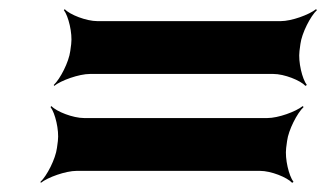

<svg xmlns="http://www.w3.org/2000/svg" viewBox="-20 -525 710 418"><path d="M632 -414 634 -429C637 -453 656 -490 670 -503L668 -505C653 -493 615 -479 591 -479H192C168 -479 132 -493 121 -505L119 -503C129 -490 138 -453 135 -429L133 -414C130 -390 111 -353 97 -340L98 -338C113 -350 152 -364 176 -364H575C599 -364 634 -350 645 -338L648 -340C638 -353 629 -390 632 -414ZM603 -203 605 -218C608 -242 627 -279 641 -292L639 -294C624 -282 586 -268 562 -268H163C139 -268 103 -282 92 -294L90 -292C100 -279 109 -242 106 -218L104 -203C101 -179 82 -142 68 -129L69 -127C84 -139 123 -153 147 -153H546C570 -153 605 -139 616 -127L619 -129C609 -142 600 -179 603 -203Z"/></svg>

Font: Asimov
Style: EdgeWideIt
Weight: 500
Designer: Google
Version: Version 2.000980: 2014